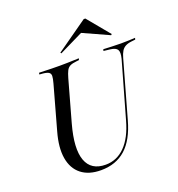

<svg xmlns="http://www.w3.org/2000/svg" viewBox="-137 -865 921 991"><g transform="rotate(-20 324.0 -370.0)"><path d="M250.8 11.3Q183.9 11.3 143.1 -21Q102.4 -53.2 92.3 -112.9Q82.3 -172.6 105.6 -254.8L171.8 -492.7Q179 -518.5 179.4 -531.9Q179.8 -545.2 170.6 -551.6Q161.3 -558.1 138.7 -560.5L119.4 -562.1L121 -571Q133.1 -571 150.4 -570.2Q167.7 -569.4 188.7 -569Q209.7 -568.5 234.7 -568.5H233.9H234.7Q257.3 -568.5 277 -569Q296.8 -569.4 312.5 -570.2Q328.2 -571 339.5 -571L337.1 -562.1L323.4 -560.5Q300 -558.1 287.5 -552Q275 -546 267.7 -532.3Q260.5 -518.5 253.2 -492.7L190.3 -267.7Q154.8 -139.5 179 -73.4Q203.2 -7.3 283.1 -7.3Q344.4 -7.3 389.5 -52.8Q434.7 -98.4 458.9 -186.3L546 -492.7Q554.8 -527.4 546 -541.5Q537.1 -555.6 506.5 -558.9L471.8 -562.9L474.2 -571.8Q491.9 -571 518.1 -569.8Q544.4 -568.5 570.2 -568.5Q596 -568.5 615.7 -569.4Q635.5 -570.2 648.4 -571L646 -562.1L625 -559.7Q604 -557.3 590.7 -550Q577.4 -542.7 569.4 -529.4Q561.3 -516.1 554.8 -492.7L467.7 -183.9Q440.3 -84.7 386.7 -36.7Q333.1 11.3 250.8 11.3ZM263.7 -625.8 259.7 -630.6 432.3 -752.4H441.1L541.9 -630.6L537.1 -625.8L382.3 -696L418.5 -701.6Z"/></g></svg>

Font: Playfair 144pt SemiCondensed
Style: Italic
Weight: 400
Width: 4
Italic angle: -15.6°
Designer: Claus Eggers Sørensen
Foundry: Claus Eggers Sørensen
Version: Version 2.203